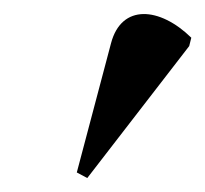

<svg xmlns="http://www.w3.org/2000/svg" viewBox="-20 -748 294 275"><path d="M105 -493 251 -682 254 -694C209 -738 154 -743 139 -686L90 -501Z"/></svg>

Font: Noto Serif Display Condensed
Style: Bold Italic
Weight: 700
Width: 3
Italic angle: -12°
Designer: Monotype Design Team
Foundry: Monotype Imaging Inc.
Version: Version 2.009